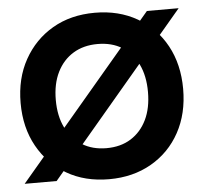

<svg xmlns="http://www.w3.org/2000/svg" viewBox="-52 -766 881 832"><g transform="rotate(-5 389.0 -350.0)"><path d="M23 0 616 -700H754L162 0ZM390 12Q285 12 206 -34Q127 -80 81.5 -161.5Q36 -243 36 -350Q36 -457 81.5 -538.5Q127 -620 206 -666Q285 -712 390 -712Q494 -712 574 -666Q654 -620 698.5 -538.5Q743 -457 743 -350Q743 -243 698.5 -161.5Q654 -80 574 -34Q494 12 390 12ZM390 -123Q452 -123 496.5 -151Q541 -179 565.5 -229.5Q590 -280 590 -350Q590 -420 565.5 -470.5Q541 -521 496.5 -548.5Q452 -576 390 -576Q329 -576 284 -548.5Q239 -521 214 -470.5Q189 -420 189 -350Q189 -280 214 -229.5Q239 -179 284 -151Q329 -123 390 -123Z"/></g></svg>

Font: DM Sans 36pt Black
Style: Regular
Weight: 900
Designer: Colophon Foundry, Jonny Pinhorn
Foundry: Colophon Foundry
Version: Version 4.004;gftools[0.9.30]